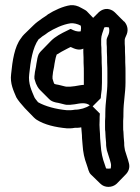

<svg xmlns="http://www.w3.org/2000/svg" viewBox="-20 -512 541 742"><path d="M327 -105C313 -95 290 -88 269 -88C263 -87 257 -86 251 -86H239C196 -90 155 -101 127 -117C121 -125 116 -130 113 -136C103 -160 88 -189 93 -226C98 -275 106 -328 129 -360C134 -363 138 -367 143 -371C152 -376 159 -382 166 -387C188 -401 223 -418 253 -422C265 -423 279 -420 292 -413C294 -406 293 -398 292 -391C279 -388 265 -394 254 -400H252L240 -394C217 -383 194 -371 177 -354L142 -318C139 -315 136 -312 133 -308C128 -303 124 -287 123 -278C121 -269 120 -261 119 -254L115 -234C114 -228 114 -222 113 -217V-208C115 -202 117 -194 119 -189L125 -177C128 -172 131 -168 134 -165L170 -129C177 -122 184 -119 196 -116C202 -115 208 -114 215 -112L231 -108C235 -107 238 -107 239 -107H251C257 -107 263 -109 269 -109C291 -113 311 -117 327 -105ZM365 -48C365 -57 365 -65 366 -73L338 -101L369 -132C370 -135 370 -139 370 -142C373 -161 374 -172 374 -193V-229C374 -242 374 -255 373 -269C373 -283 373 -297 372 -310C372 -323 372 -333 371 -339V-361C371 -374 378 -391 383 -406C390 -408 396 -407 401 -406C403 -398 403 -389 400 -380L394 -366C393 -363 392 -360 392 -358V-343C393 -336 393 -326 393 -312C394 -298 394 -284 394 -271C395 -256 395 -242 395 -229V-193C395 -153 387 -117 387 -76C387 -66 387 -56 386 -45V-20C386 -13 386 -7 387 -3C387 9 389 28 390 40C390 47 390 53 391 57L393 69C398 87 404 101 408 118C410 125 409 133 408 139C402 140 395 140 390 139L385 124C376 100 371 78 369 46L367 22C367 -2 363 -22 365 -48ZM340 -443 315 -469C312 -472 309 -473 306 -475L295 -481C280 -490 266 -493 253 -492C223 -488 188 -471 166 -457C159 -452 152 -446 143 -441C129 -431 119 -424 109 -414L73 -379C69 -375 65 -370 61 -364C36 -332 28 -277 23 -226C18 -189 33 -160 43 -136C49 -125 64 -107 76 -94L111 -58C115 -54 119 -51 122 -49C152 -30 194 -20 239 -16H251C257 -16 263 -17 269 -18C278 -18 286 -18 294 -20C295 -3 297 5 297 22L299 46C301 78 306 100 315 124C321 140 322 153 331 162L367 197C384 215 414 214 431 198L466 162C477 151 483 135 478 118C474 101 468 87 463 69L461 57C460 53 460 47 460 40C459 28 457 9 457 -3C456 -7 456 -13 456 -20V-45C457 -56 457 -66 457 -76C457 -117 465 -153 465 -193V-229C465 -242 465 -256 464 -271C464 -284 464 -298 463 -312C463 -326 463 -336 462 -343V-358C462 -360 463 -363 464 -366L470 -380C477 -399 471 -417 460 -429H459L423 -465C419 -469 414 -472 409 -474C390 -482 373 -475 361 -464L360 -463ZM302 -324V-310C303 -297 303 -283 303 -269C304 -255 304 -242 304 -229V-193V-184C295 -184 282 -181 269 -179C263 -179 257 -177 251 -177H239C238 -177 235 -177 231 -178L215 -182C208 -184 202 -185 196 -186C194 -187 193 -187 190 -188C187 -193 185 -202 183 -208V-217C184 -222 184 -228 185 -234L189 -254C190 -261 191 -269 193 -278C194 -284 196 -293 199 -301C210 -308 226 -317 240 -324L252 -330H254C269 -323 285 -316 302 -324Z"/></svg>

Font: Dictator
Style: Chalk
Weight: 500
Version: Version MIL.1277